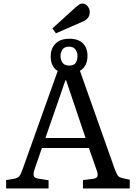

<svg xmlns="http://www.w3.org/2000/svg" viewBox="-20 -1075 775 1095"><path d="M299 -885 279 -913 410 -1032Q423 -1043 431.5 -1049Q440 -1055 449 -1055Q468 -1055 480 -1039.5Q492 -1024 492 -1007Q492 -986 481 -972.5Q470 -959 450 -951ZM15 0V-48L63 -56Q81 -60 89.5 -69.5Q98 -79 109 -110L309 -670Q269 -695 269 -755Q269 -796 295.5 -825Q322 -854 376 -854Q427 -854 453 -827.5Q479 -801 479 -757Q479 -697 436 -671L635 -109Q645 -84 651.5 -74Q658 -64 679 -59L720 -50V0H453V-48L511 -55Q531 -58 535.5 -69Q540 -80 531 -105L487 -231H219L177 -109Q170 -89 172 -74.5Q174 -60 200 -56L257 -47V0ZM375 -701Q402 -701 412 -717Q422 -733 422 -755Q422 -776 410.5 -792.5Q399 -809 373 -809Q347 -809 336 -792Q325 -775 325 -755Q325 -735 336 -718Q347 -701 375 -701ZM239 -288H468L357 -617H353Z"/></svg>

Font: Literata 12pt
Style: Regular
Weight: 400
Designer: Latin by Veronika Burian and Jose Scaglione. Greek by Irene Vlachou. Cyrillic by Vera Evstafieva.
Foundry: TypeTogether
Version: Version 3.002